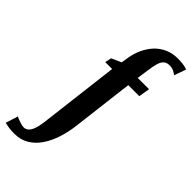

<svg xmlns="http://www.w3.org/2000/svg" viewBox="-452 -888 1212 1212"><g transform="rotate(45 154.0 -282.0)"><path d="M126.5 -596.5Q134 -641.5 152.5 -681Q171 -720.5 199.5 -750.8Q228 -781 266.8 -798Q305.5 -815 353 -815Q374 -815 396.2 -812.5Q418.5 -810 438 -802.5L410 -723Q400.5 -731 384.8 -739.2Q369 -747.5 345 -747.5Q320 -747.5 305.5 -733.8Q291 -720 283.8 -694.5Q276.5 -669 271.5 -632.5L259.5 -549H360.5L348 -474.5H249.5L199 -59.5Q191.5 2 173.2 58Q155 114 125.8 157.2Q96.5 200.5 54.8 225.8Q13 251 -42 251Q-67 251.5 -91.8 247.8Q-116.5 244 -129.5 240.5L-103.5 158Q-99.5 160.5 -86 166Q-72.5 171.5 -56.8 176.2Q-41 181 -29 181Q-11 181 2.5 168.8Q16 156.5 25.2 131.8Q34.5 107 39.5 69L105.5 -474.5H44L53 -517.5L118.5 -547Z"/></g></svg>

Font: Merriweather 36pt ExtraBold
Style: Italic
Weight: 800
Italic angle: -7.8°
Version: Version 2.101